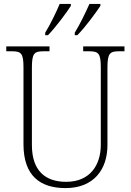

<svg xmlns="http://www.w3.org/2000/svg" viewBox="-20 -951 670 981"><path d="M362 -784V-771H375C415 -811 470 -886 493 -921V-931H437C417 -886 390 -830 362 -784ZM211 -784V-771H225C264 -811 320 -886 342 -921V-931H285C266 -886 239 -830 211 -784ZM315 10C459 10 529 -85 529 -210V-605C529 -679 541 -689 589 -689H616V-714H405V-689H435C483 -689 495 -679 495 -606V-211C495 -110 442 -22 318 -22C211 -22 143 -79 143 -210V-605C143 -679 155 -689 203 -689H233V-714H12V-689H40C88 -689 100 -679 100 -607V-214C100 -53 185 10 315 10Z"/></svg>

Font: Noto Serif Sinhala SemiCondensed ExtraLight
Style: Regular
Weight: 200
Width: 4
Designer: Jelle Bosma - Monotype Design Team
Foundry: Monotype Imaging Inc.
Version: Version 2.007